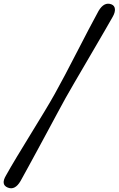

<svg xmlns="http://www.w3.org/2000/svg" viewBox="-63 -826 643 1040"><path d="M292 -294.5Q273 -260 248.2 -214Q223.5 -168 195.8 -116.5Q168 -65 140.5 -14.2Q113 36.5 89 80.5Q65 124.5 48 155Q18 206 -21 190Q-60.5 174 -30 123.5Q-7 82 28 24Q63 -34 101.8 -97.2Q140.5 -160.5 175.8 -218.5Q211 -276.5 234 -318Q257.5 -360 288.8 -419.2Q320 -478.5 353.5 -543.5Q387 -608.5 417.8 -667.5Q448.5 -726.5 471 -767Q501 -817.5 540.5 -802.5Q558 -795.5 559.5 -777Q561 -758.5 547.5 -735Q530.5 -705 505.5 -661.8Q480.5 -618.5 451.5 -569Q422.5 -519.5 393.2 -469.2Q364 -419 337.5 -373.8Q311 -328.5 292 -294.5Z"/></svg>

Font: Fraunces 9pt SuperSoft SemiBold
Style: Italic
Weight: 600
Italic angle: -16°
Version: Version 1.000;[0bf87f6ff]